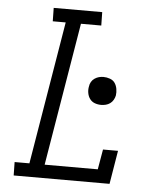

<svg xmlns="http://www.w3.org/2000/svg" viewBox="-53 -781 705 828"><g transform="rotate(5 300.0 -367.5)"><path d="M37 0 36 -58H100L203 -677H147L146 -735H356L357 -677H269L166 -58H396L411 -145H476L452 0ZM386 -336Q371 -336 358 -341Q345 -346 337 -357Q329 -368 326.5 -382.5Q324 -397 327 -411Q328 -421 333.5 -430.5Q339 -440 348 -446Q357 -452 366.5 -454.5Q376 -457 386 -457Q400 -457 414 -452Q428 -447 435.5 -436Q443 -425 445.5 -410.5Q448 -396 446 -382Q444 -372 438.5 -362.5Q433 -353 424.5 -347Q416 -341 406 -338.5Q396 -336 386 -336Z"/></g></svg>

Font: Iosevka Etoile Light
Style: Italic
Weight: 300
Italic angle: -9°
Designer: Belleve Invis
Foundry: Belleve Invis
Version: Version 22.1.2; ttfautohint (v1.8.4)